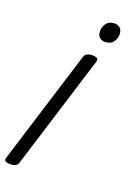

<svg xmlns="http://www.w3.org/2000/svg" viewBox="-260 -588 835 1176"><g transform="rotate(20 158.0 -0.5)"><path d="M213 -285Q258 -285 248 -257L17 487Q13 500 0 507Q-13 514 -35 514Q-79 514 -70 487L161 -257Q166 -271 179 -278Q192 -285 213 -285ZM276 -515Q296 -515 310 -502Q324 -489 325 -463Q326 -436 308.5 -412Q291 -388 253 -388Q233 -388 219 -401.5Q205 -415 205 -440Q204 -467 221.5 -491Q239 -515 276 -515Z"/></g></svg>

Font: Playwrite RO
Style: Regular
Weight: 400
Designer: Veronika Burian, José Scaglione
Foundry: TypeTogether
Version: Version 1.002